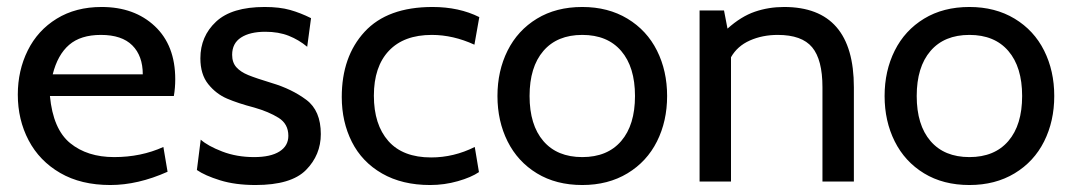

<svg xmlns="http://www.w3.org/2000/svg" viewBox="-20 -520 3072 550"><path d="M31 -249Q31 -318 59.5 -375.5Q88 -433 142.5 -466.5Q197 -500 271 -500Q365 -500 423.5 -445Q482 -390 482 -293Q482 -268 478 -245H123Q132 -150 181 -110Q230 -70 307 -70Q384 -70 448 -99L460 -28Q375 10 296 10Q212 10 152.5 -24.5Q93 -59 62 -118Q31 -177 31 -249ZM389 -307Q389 -360 359 -390Q329 -420 269 -420Q211 -420 178 -391.5Q145 -363 131 -307Z M544 -33 555 -120Q575 -102 616.5 -86Q658 -70 708 -70Q755 -70 780.5 -86Q806 -102 806 -131Q806 -165 778 -182.5Q750 -200 708 -212Q662 -224 630.5 -237.5Q599 -251 576.5 -279Q554 -307 554 -353Q554 -416 599 -458Q644 -500 738 -500Q781 -500 811 -491.5Q841 -483 871 -468L860 -386Q836 -406 807 -417.5Q778 -429 740 -429Q696 -429 670.5 -412.5Q645 -396 645 -363Q645 -341 657 -327.5Q669 -314 691 -305Q713 -296 759 -282Q816 -265 857.5 -234Q899 -203 899 -136Q899 -76 856.5 -33Q814 10 712 10Q654 10 610.5 -3.5Q567 -17 544 -33Z M959 -242Q959 -358 1024.5 -429Q1090 -500 1219 -500Q1295 -500 1353 -471L1339 -392Q1278 -420 1217 -420Q1137 -420 1094 -374.5Q1051 -329 1051 -246Q1051 -163 1092.5 -116Q1134 -69 1215 -69Q1280 -69 1340 -99L1352 -27Q1330 -12 1291.5 -1Q1253 10 1212 10Q1132 10 1074.5 -23Q1017 -56 988 -113.5Q959 -171 959 -242Z M1405 -245Q1405 -317 1434 -375Q1463 -433 1518 -466.5Q1573 -500 1648 -500Q1722 -500 1777.5 -466.5Q1833 -433 1862 -375Q1891 -317 1891 -245Q1891 -173 1862 -115Q1833 -57 1777.5 -23.5Q1722 10 1648 10Q1573 10 1518 -23.5Q1463 -57 1434 -115Q1405 -173 1405 -245ZM1799 -245Q1799 -328 1759.5 -374Q1720 -420 1648 -420Q1576 -420 1536.5 -374Q1497 -328 1497 -245Q1497 -162 1536.5 -116Q1576 -70 1648 -70Q1720 -70 1759.5 -116Q1799 -162 1799 -245Z M2426 -270V0H2336V-270Q2336 -349 2306.5 -384.5Q2277 -420 2208 -420Q2164 -420 2128 -404Q2092 -388 2074 -356V0H1984V-490H2054L2064 -438Q2103 -473 2142.5 -486.5Q2182 -500 2226 -500Q2426 -500 2426 -270Z M2514 -245Q2514 -317 2543 -375Q2572 -433 2627 -466.5Q2682 -500 2757 -500Q2831 -500 2886.5 -466.5Q2942 -433 2971 -375Q3000 -317 3000 -245Q3000 -173 2971 -115Q2942 -57 2886.5 -23.5Q2831 10 2757 10Q2682 10 2627 -23.5Q2572 -57 2543 -115Q2514 -173 2514 -245ZM2908 -245Q2908 -328 2868.5 -374Q2829 -420 2757 -420Q2685 -420 2645.5 -374Q2606 -328 2606 -245Q2606 -162 2645.5 -116Q2685 -70 2757 -70Q2829 -70 2868.5 -116Q2908 -162 2908 -245Z"/></svg>

Font: Cabin
Style: Regular
Weight: 400
Designer: Pablo Impallari
Foundry: Pablo Impallari. http://www.impallari.com Igino Marini. http://www.ikern.com
Version: Version 2.200